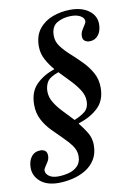

<svg xmlns="http://www.w3.org/2000/svg" viewBox="-94 -710 680 975"><g transform="rotate(-10 246.0 -223.0)"><path d="M128 205Q68 205 34.5 176Q1 147 1 105Q1 70 18 48Q35 26 66 26Q79 26 89 33.5Q99 41 99 59Q99 75 91 88.5Q83 102 75.5 112.5Q68 123 68 131Q68 147 84.5 159.5Q101 172 131 172Q158 172 185.5 165Q213 158 232 139.5Q251 121 251 88Q251 59 233 34Q215 9 188.5 -16.5Q162 -42 135.5 -69.5Q109 -97 91.5 -130.5Q74 -164 74 -207Q74 -273 111 -310.5Q148 -348 205 -367V-370Q182 -397 165.5 -428Q149 -459 149 -495Q149 -550 176.5 -584.5Q204 -619 247.5 -635Q291 -651 339 -651Q398 -651 434 -624Q470 -597 470 -554Q470 -519 453 -497.5Q436 -476 408 -476Q394 -476 383.5 -483.5Q373 -491 373 -507Q373 -524 381 -538Q389 -552 396.5 -563Q404 -574 404 -580Q404 -597 385.5 -608Q367 -619 337 -619Q296 -619 264.5 -601Q233 -583 233 -535Q233 -505 252 -479.5Q271 -454 299.5 -428.5Q328 -403 356 -374.5Q384 -346 403 -312Q422 -278 422 -235Q422 -170 383 -132.5Q344 -95 282 -76L281 -73Q303 -46 320 -17.5Q337 11 337 46Q337 90 318 120.5Q299 151 268 169.5Q237 188 200 196.5Q163 205 128 205ZM263 -96Q294 -108 317 -126Q340 -144 340 -181Q340 -210 322 -238Q304 -266 277.5 -293.5Q251 -321 224 -349Q178 -333 165 -311.5Q152 -290 152 -262Q152 -233 168.5 -205.5Q185 -178 211 -151Q237 -124 263 -96Z"/></g></svg>

Font: STIX Two Text Medium
Style: Italic
Weight: 500
Italic angle: -12°
Designer: Ross Mills, John Hudson & Paul Hanslow, Tiro Typeworks Ltd; with prior portions MicroPress Inc. and Coen Hoffman, Elsevi
Foundry: Tiro Typeworks Ltd
Version: Version 2.13 b171